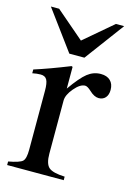

<svg xmlns="http://www.w3.org/2000/svg" viewBox="-106 -730 547 787"><g transform="rotate(15 167.5 -337.0)"><path d="M321 -674 197 -507H133L10 -674H45L165 -571L286 -674ZM160 -458V-366Q198 -420 223.5 -440Q249 -460 280 -460Q306 -460 320.5 -446Q335 -432 335 -407Q335 -386 324.5 -374Q314 -362 296 -362Q277 -362 256 -382Q240 -397 230 -397Q209 -397 184.5 -368Q160 -339 160 -315V-90Q160 -47 177 -32Q194 -17 245 -15V0H5V-15Q53 -24 64.5 -35Q76 -46 76 -84V-334Q76 -367 68.5 -380.5Q61 -394 42 -394Q26 -394 7 -390V-406Q70 -426 155 -460Z"/></g></svg>

Font: STIX
Style: Regular
Weight: 400
Designer: MicroPress Inc., with final additions and corrections provided by Coen Hoffman, Elsevier (retired)
Version: Version 1.1.1